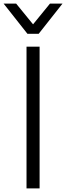

<svg xmlns="http://www.w3.org/2000/svg" viewBox="-67 -1037 364 1057"><path d="M277 -851ZM146 -851H84L-47 -1017H22L115 -903L208 -1017H277ZM151 0H79V-780H151Z"/></svg>

Font: Tanohe Sans
Style: Regular
Weight: 400
Designer: Village Type and Design LLC & Cristiano Sobral
Foundry: Cooper Hewitt Smithsonian Design Museum
Version: Version 1.00;September 29, 2021;FontCreator 13.0.0.2655 64-b